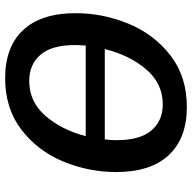

<svg xmlns="http://www.w3.org/2000/svg" viewBox="-20 -734 764 765"><g transform="rotate(-90 362.5 -351.0)"><path d="M693 -432Q693 -324 651.5 -222.5Q610 -121 525.5 -55Q441 11 319 11Q195 11 127.5 -61Q60 -133 60 -271Q60 -380 102 -481.5Q144 -583 228.5 -648Q313 -713 434 -713Q559 -713 626 -641Q693 -569 693 -432ZM203 -392H564Q566 -422 566 -435Q566 -527 527.5 -572Q489 -617 423 -617Q340 -617 284 -552.5Q228 -488 203 -392ZM550 -316H190Q187 -292 187 -269Q187 -176 225.5 -130.5Q264 -85 330 -85Q413 -85 469.5 -151.5Q526 -218 550 -316Z"/></g></svg>

Font: Bitter Pro SemiBold
Style: Italic
Weight: 600
Italic angle: -9°
Designer: Sol Matas, and Bitter project Authors
Foundry: Sol Matas
Version: Version 1.010